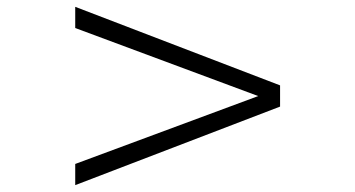

<svg xmlns="http://www.w3.org/2000/svg" viewBox="-20 -581 1040 562"><path d="M200.2 -39.1V-101.1L735.8 -299.8L200.2 -499V-561L799.8 -331.1V-269Z"/></svg>

Font: Tagmukay Beta
Style: Regular
Weight: 400
Designer: Peter Martin
Foundry: SIL International
Version: Version 2.000; dev 82b92eM